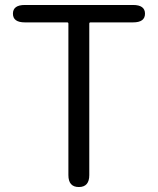

<svg xmlns="http://www.w3.org/2000/svg" viewBox="-20 -752 634 772"><path d="M297 0Q255 0 255 -48V-657Q255 -662 250 -662H80Q32 -662 32 -697Q32 -732 80 -732H515Q563 -732 563 -697Q563 -662 515 -662H344Q339 -662 339 -657V-48Q339 0 297 0Z"/></svg>

Font: Resource Han Rounded KR Normal
Style: Regular
Weight: 350
Designer: Cyano Hao (round all glyphs); Ryoko NISHIZUKA 西塚涼子 (kana, bopomofo & ideographs); Paul D. Hunt (Latin, Greek & Cyrillic)
Foundry: Cyano Hao
Version: 0.990